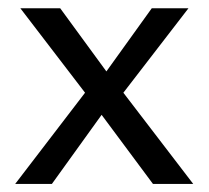

<svg xmlns="http://www.w3.org/2000/svg" viewBox="-20 -455 516 475"><path d="M458 0H358.4L231.4 -170.9L108.4 0H17.6L190.4 -225.6L30.3 -434.6H128.9L243.2 -278.3L355.5 -434.6H446.3L285.2 -225.6Z"/></svg>

Font: Padauk
Style: Regular
Weight: 400
Designer: Debbi Hosken
Foundry: SIL
Version: Version 3.003; ttfautohint (v1.8.2) -l 8 -r 50 -G 200 -x 14 